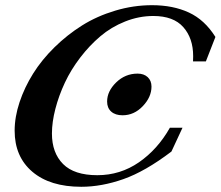

<svg xmlns="http://www.w3.org/2000/svg" viewBox="-20 -696 838 729"><path d="M288.6 13.2Q169.9 13.2 102.8 -43.9Q35.6 -101.1 35.6 -199.7Q35.6 -252 54.2 -307.9Q72.8 -363.8 105.7 -416.5Q138.7 -469.2 187 -516.6Q235.4 -564 291.7 -599.4Q348.1 -634.8 417.2 -655.5Q486.3 -676.3 557.1 -676.3Q637.2 -676.3 697.3 -648.4Q757.3 -620.6 797.9 -555.7L761.7 -462.9H712.9Q713.4 -469.2 713.4 -482.9Q713.4 -550.8 676 -593Q638.7 -635.3 562 -635.3Q507.3 -635.3 454.8 -614.3Q402.3 -593.3 361.1 -558.3Q319.8 -523.4 284.7 -477.5Q249.5 -431.6 226.3 -382.1Q203.1 -332.5 190.2 -282.5Q177.2 -232.4 177.2 -189Q177.2 -115.7 219.5 -73.2Q261.7 -30.8 349.6 -30.8Q436.5 -30.8 507.6 -79.8Q578.6 -128.9 625 -210.9H672.9L630.9 -120.6Q531.2 -44.9 448.5 -15.9Q365.7 13.2 288.6 13.2ZM445.3 -258.3Q418 -258.3 402.3 -272.2Q386.7 -286.1 386.7 -310.5Q386.7 -349.6 421.1 -383.1Q455.6 -416.5 502.4 -416.5Q526.4 -416.5 540.8 -403.1Q555.2 -389.6 555.2 -367.2Q555.2 -327.6 522.2 -293Q489.3 -258.3 445.3 -258.3Z"/></svg>

Font: Elstob 8pt
Style: Bold Italic
Weight: 700
Italic angle: -20°
Designer: Peter S. Baker
Version: Version 1.015